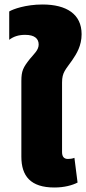

<svg xmlns="http://www.w3.org/2000/svg" viewBox="-20 -824 383 854"><path d="M222 10C266 10 302 0 325 -12L311 -122C302 -118 290 -117 282 -117C264 -117 256 -128 256 -148V-457C256 -503 272 -514 301 -556C321 -585 343 -621 343 -672C343 -761 276 -804 169 -804C94 -804 37 -783 21 -773V-647C41 -662 63 -669 92 -669C134 -669 152 -652 152 -626C152 -601 131 -584 113 -562C83 -524 75 -509 75 -463V-127C75 -41 116 10 222 10Z"/></svg>

Font: Noto Sans Thai UI SemCond Blk
Style: Regular
Weight: 900
Width: 4
Designer: Monotype Design Team
Foundry: Monotype Imaging Inc.
Version: Version 2.000